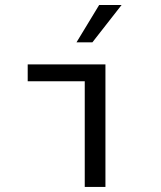

<svg xmlns="http://www.w3.org/2000/svg" viewBox="-20 -741 640 761"><path d="M461.9 -721.2 346.2 -573.2H283.2L373 -721.2ZM89.8 -418.9V-485.8H397.9V0H315.9V-418.9Z"/></svg>

Font: SourceCodePro-Regular
Style: Regular
Weight: 400
Monospace: yes
Designer: Paul D. Hunt
Foundry: Adobe Systems Incorporated
Version: Version 1.009;PS 1.000;hotconv 1.0.70;makeotf.lib2.5.5900